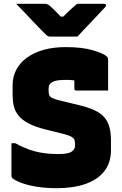

<svg xmlns="http://www.w3.org/2000/svg" viewBox="-20 -967 640 1007"><path d="M325 -720Q412 -720 468.5 -703Q525 -686 541 -670Q545 -666 546 -662.5Q547 -659 547 -652Q547 -627 547 -600Q547 -573 547 -546Q547 -519 547 -492Q506 -492 464 -492Q422 -492 380 -492Q374 -492 372 -495Q370 -498 370 -503Q370 -509 370 -517Q370 -525 370 -534Q370 -543 370 -552.5Q370 -562 370 -573L398 -536Q379 -544 363.5 -546Q348 -548 329 -548Q308 -548 291 -546.5Q274 -545 261.5 -540Q249 -535 242 -526Q235 -517 235 -503V-489Q235 -477 238.5 -468Q242 -459 254 -453Q266 -447 289 -441L389 -417Q440 -405 474 -389.5Q508 -374 527 -352Q546 -330 554 -300Q562 -270 562 -231V-180Q562 -114 527.5 -69.5Q493 -25 429 -2.5Q365 20 277 20Q222 20 174 12.5Q126 5 92 -8Q58 -21 44 -33Q42 -36 41 -38.5Q40 -41 40 -45Q40 -74 40 -102Q40 -130 40 -158.5Q40 -187 40 -216H60Q109 -188 162.5 -173.5Q216 -159 285 -159Q338 -159 355.5 -171.5Q373 -184 373 -199V-219Q373 -228 369 -236Q365 -244 353.5 -250.5Q342 -257 319 -263L227 -286Q168 -300 131.5 -319Q95 -338 76.5 -361.5Q58 -385 52 -412.5Q46 -440 46 -472V-519Q46 -564 65 -600.5Q84 -637 120.5 -664Q157 -691 208.5 -705.5Q260 -720 325 -720ZM386 -775Q367 -775 341 -775Q315 -775 288.5 -775Q262 -775 242 -775Q235 -775 229.5 -778.5Q224 -782 212 -794Q204 -802 187.5 -819Q171 -836 149.5 -858.5Q128 -881 106 -904.5Q84 -928 65 -947Q100 -947 138 -947Q176 -947 211 -947Q222 -947 227 -945Q232 -943 240 -938Q250 -929 269 -910.5Q288 -892 321 -857L270 -880Q288 -880 305.5 -880Q323 -880 340 -880L290 -857Q323 -892 344.5 -912Q366 -932 385 -947H525Q529 -947 531.5 -946Q534 -945 535 -943.5Q536 -942 536 -939Q536 -935 533 -931Q530 -927 517 -914Q506 -902 488 -883Q470 -864 450.5 -843.5Q431 -823 414 -805Q397 -787 386 -775Z"/></svg>

Font: Recursive Black
Style: Regular
Weight: 900
Version: Version 1.085